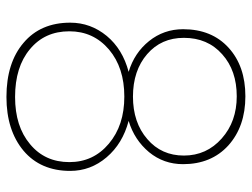

<svg xmlns="http://www.w3.org/2000/svg" viewBox="-112 -650 770 587"><g transform="rotate(90 273.5 -356.0)"><path d="M481.4 -530.3C481.4 -587.4 462.4 -633.8 424.3 -668.5C385.7 -703.1 335.9 -720.7 273.9 -720.7C273.9 -720.7 273.9 -720.7 273.9 -720.7C212.4 -720.7 163.1 -703.6 125.5 -669.4C87.9 -635.3 68.8 -588.9 68.8 -530.3C68.8 -530.3 68.8 -530.3 68.8 -530.3C68.8 -490.7 81.1 -456.1 105 -426.3C128.9 -396.5 160.2 -375.5 199.2 -363.8C199.2 -363.8 199.2 -363.8 199.2 -363.8C152.8 -351.6 116.2 -329.1 89.4 -296.9C62.5 -264.2 48.8 -227.1 48.8 -185.1C48.8 -185.1 48.8 -185.1 48.8 -185.1C48.8 -125 69.3 -77.1 110.4 -42.5C150.9 -7.8 206.1 9.8 275.9 9.8C275.9 9.8 275.9 9.8 275.9 9.8C344.2 9.8 398.9 -7.8 440.4 -42.5C481.4 -77.1 502 -125 502 -185.1C502 -185.1 502 -185.1 502 -185.1C502 -226.6 488.3 -263.7 460.4 -296.4C432.6 -329.1 395.5 -351.6 349.1 -363.8C349.1 -363.8 349.1 -363.8 349.1 -363.8C388.2 -375.5 419.9 -396.5 444.8 -426.3C469.2 -456.1 481.4 -490.7 481.4 -530.3C481.4 -530.3 481.4 -530.3 481.4 -530.3ZM475.1 -182.6C475.1 -132.8 457 -92.8 420.4 -62.5C383.8 -31.7 335.9 -16.6 275.9 -16.6C275.9 -16.6 275.9 -16.6 275.9 -16.6C214.8 -16.6 166 -31.7 129.9 -62C93.3 -92.3 75.2 -132.3 75.2 -182.6C75.2 -182.6 75.2 -182.6 75.2 -182.6C75.2 -231.9 93.8 -272 130.9 -303.7C168 -335 215.8 -350.6 274.9 -350.6C274.9 -350.6 274.9 -350.6 274.9 -350.6C333.5 -350.6 381.3 -335 418.9 -303.2C456.5 -271.5 475.1 -231.4 475.1 -182.6C475.1 -182.6 475.1 -182.6 475.1 -182.6ZM455.1 -532.7C455.1 -487.3 438.5 -449.7 404.8 -420.9C371.1 -391.6 327.6 -377 274.9 -377C274.9 -377 274.9 -377 274.9 -377C221.7 -377 178.2 -391.6 145 -420.4C111.8 -449.2 95.2 -486.3 95.2 -532.7C95.2 -532.7 95.2 -532.7 95.2 -532.7C95.2 -581.1 111.8 -620.1 145.5 -649.9C178.7 -679.7 221.7 -694.3 273.9 -694.3C273.9 -694.3 273.9 -694.3 273.9 -694.3C325.2 -694.3 368.2 -679.2 402.8 -648.4C437.5 -617.7 455.1 -579.1 455.1 -532.7C455.1 -532.7 455.1 -532.7 455.1 -532.7Z"/></g></svg>

Font: WOX
Style: Regular
Weight: 500
Designer: Google
Foundry: ""
Version: ""